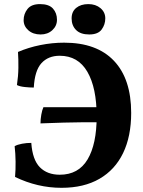

<svg xmlns="http://www.w3.org/2000/svg" viewBox="-20 -889 682 918"><path d="M274.2 9Q159.4 9 52 -43Q55 -77.6 54.5 -116.4Q54 -155.2 50 -190Q62.8 -197.6 85.5 -201.8Q108.2 -206 129.6 -205.8Q135.4 -124.8 170.7 -89.2Q206 -53.6 265.8 -53.6Q355 -53.6 398.6 -126.6Q442.2 -199.6 442.2 -332.4Q442.2 -469.2 397.7 -545.8Q353.2 -622.4 265.6 -622.4Q210.6 -622.4 178.3 -587.1Q146 -551.8 141.6 -470.4Q121.4 -470.4 97.7 -473Q74 -475.6 61 -482.4Q67.4 -524.8 67.9 -565.1Q68.4 -605.4 66 -640.6Q115.8 -662 172.7 -673.5Q229.6 -685 286.6 -685Q442.8 -685 525 -598.1Q607.2 -511.2 607.2 -349Q607.2 -237.2 568.6 -157.2Q530 -77.2 455.6 -34.1Q381.2 9 274.2 9ZM173.6 -299Q173.6 -319 177.5 -341Q181.4 -363 187.6 -376.6H453.6V-304.6Q408 -304.6 368.8 -304.3Q329.6 -304 284 -302.8Q238.4 -301.6 173.6 -299ZM406.6 -724.2Q365 -724.2 343.7 -745.6Q322.4 -767 322.4 -801Q322.4 -833.4 344.5 -851.4Q366.6 -869.4 402.4 -869.4Q437.6 -869.4 460.5 -850Q483.4 -830.6 483.4 -801Q483.4 -771.6 466 -747.9Q448.6 -724.2 406.6 -724.2ZM174 -724.2Q138.2 -724.2 115.6 -744.1Q93 -764 93 -792.6Q93 -822.4 111.4 -845.9Q129.8 -869.4 171.4 -869.4Q214 -869.4 233.2 -848Q252.4 -826.6 252.4 -794.6Q252.4 -765 230.1 -744.6Q207.8 -724.2 174 -724.2Z"/></svg>

Font: Vollkorn
Style: Regular
Weight: 400
Designer: Friedrich Althausen
Foundry: Friedrich Althausen
Version: Version 4.104